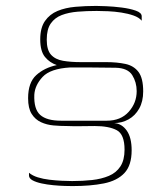

<svg xmlns="http://www.w3.org/2000/svg" viewBox="-20 -485 529 649"><path d="M78 99Q90 109 108 114.5Q126 120 147 122.5Q168 125 188.5 126Q209 127 224 127Q260 127 291.5 123.5Q323 120 348 109.5Q373 99 387 77.5Q401 56 401 21Q401 -31 374.5 -45Q348 -59 300 -59Q277 -59 253.5 -58.5Q230 -58 207 -59Q184 -59 161 -61Q138 -63 118.5 -72Q99 -81 87 -100Q75 -119 75 -153Q75 -206 102.5 -231Q130 -256 172 -265Q148 -273 132 -292.5Q116 -312 116 -352Q116 -391 132 -414Q148 -437 174.5 -448Q201 -459 235 -462Q269 -465 305 -465Q314 -465 339 -464Q364 -463 391.5 -459.5Q419 -456 439 -449Q459 -442 459 -430Q459 -426 459 -422.5Q459 -419 459 -415Q450 -426 431.5 -432.5Q413 -439 390.5 -442.5Q368 -446 346 -447Q324 -448 307 -448Q273 -448 242.5 -445.5Q212 -443 188.5 -434Q165 -425 151.5 -405.5Q138 -386 138 -351Q138 -316 152.5 -300Q167 -284 193 -279.5Q219 -275 253 -275Q275 -275 296 -275Q317 -275 339 -275Q375 -275 403.5 -269Q432 -263 448 -242Q464 -221 464 -176Q464 -142 450.5 -118Q437 -94 414.5 -81.5Q392 -69 366 -69Q392 -67 408.5 -43.5Q425 -20 425 23Q425 74 400.5 100Q376 126 331 135Q286 144 225 144Q216 144 198.5 143.5Q181 143 160 141Q139 139 120.5 135Q102 131 90 124.5Q78 118 78 108Q78 106 78 103.5Q78 101 78 99ZM341 -77Q388 -77 415 -107Q442 -137 442 -177Q442 -207 427 -231Q412 -255 371 -256L277 -257Q269 -257 253.5 -257Q238 -257 226.5 -257Q215 -257 217 -257Q150 -253 124 -225Q98 -197 96 -165Q94 -116 116 -96.5Q138 -77 186 -77Z"/></svg>

Font: Genos Thin Thin
Style: Regular
Weight: 250
Version: Version 1.010